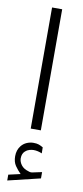

<svg xmlns="http://www.w3.org/2000/svg" viewBox="-102 -674 430 995"><g transform="rotate(10 113.5 -176.5)"><path d="M76.7 240.7Q59.6 223.6 46.1 203.9Q32.7 184.1 32.7 154.3Q32.7 121.6 50.8 99.1Q62.5 84.5 79.6 77.1Q96.7 69.8 114.7 69.8Q132.3 69.8 143.1 73.7Q153.8 77.6 165.5 84.5L166 116.2Q143.6 106.4 121.6 106.4Q111.8 106.4 99.6 109.9Q87.4 113.3 78.1 122.1Q71.3 127.9 67.1 137.5Q63 147 63 160.6Q63.5 179.2 76.2 195.8Q88.9 212.4 114.7 219.7Q116.2 220.2 119.4 221.4Q122.6 222.7 127.4 222.7Q131.3 222.7 133.8 222.2L184.6 211.4V244.6L14.2 285.6V254.9ZM87.4 -637.7H140.6V-0.5H87.4Z"/></g></svg>

Font: Vazir Thin FD
Style: Thin-FD
Weight: 100
Designer: Saber Rastikerdar
Foundry: Saber Rastikerdar
Version: Version 30.0.0